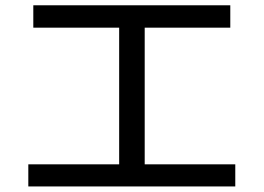

<svg xmlns="http://www.w3.org/2000/svg" viewBox="-20 -710 978 712"><path d="M85 -100.6H421.9V-607.4H103.5V-690.4H834V-607.4H516.6V-100.6H852.5V-18.6H85Z"/></svg>

Font: Pretendard Medium
Style: Regular
Weight: 500
Designer: Base glyphs from Inter by Rasmus Andersson; Hangeul glyphs from Noto Sans CJK(Source Han Sans) by Jang Soo-young and Kan
Foundry: Kil Hyung-jin
Version: Version 1.309